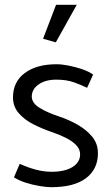

<svg xmlns="http://www.w3.org/2000/svg" viewBox="-20 -765 460 798"><path d="M38 -28Q58 -15 86 -6Q114 3 143.5 8Q173 13 193 13Q288 13 337.5 -24.5Q387 -62 387 -128Q387 -168 363 -197Q339 -226 302 -247Q265 -268 225 -281Q177 -297 145 -316.5Q113 -336 112 -363Q112 -394 140.5 -414Q169 -434 214 -434Q256 -434 287 -423Q318 -412 342 -400L367 -455Q349 -468 321 -477.5Q293 -487 264.5 -492.5Q236 -498 215 -498Q132 -498 83 -461.5Q34 -425 34 -360Q34 -322 58 -294.5Q82 -267 118.5 -248.5Q155 -230 193 -217Q226 -206 253 -192.5Q280 -179 296.5 -162Q313 -145 313 -123Q313 -101 298 -84.5Q283 -68 256.5 -59.5Q230 -51 194 -51Q171 -51 148 -55.5Q125 -60 103.5 -67.5Q82 -75 62 -84ZM212 -589 299 -745H213L159 -604Z"/></svg>

Font: Catamaran
Style: Regular
Weight: 400
Designer: Pria Ravichandran
Version: Version 2.000